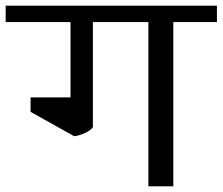

<svg xmlns="http://www.w3.org/2000/svg" viewBox="-42 -658 786 678"><path d="M724 -580H570V0H482V-580H286V-209Q279 -198 258.5 -188.5Q238 -179 220 -177L66 -263V-314H207V-580H-22V-638H724Z"/></svg>

Font: AmikoRegular
Style: Regular
Weight: 400
Designer: Pablo Impallari, Rodrigo Fuenzalida, Andres Torresi
Foundry: Impallari Type
Version: Version 1.000; ttfautohint (v1.3)